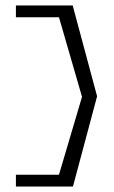

<svg xmlns="http://www.w3.org/2000/svg" viewBox="-20 -610 417 700"><path d="M38 27V70H246L334 -259L245 -590H38V-547H195L279 -257L195 27Z"/></svg>

Font: Charger Sport
Style: HLNrw
Weight: 100
Designer: Jasper
Foundry: Cannot Into Space Fonts
Version: Version 1.1